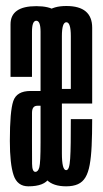

<svg xmlns="http://www.w3.org/2000/svg" viewBox="-20 -626 347 649"><path d="M189.2 -57.8 130.1 -66.6 117.1 -77.9V-397.9Q117.1 -480.8 117.1 -518.4Q117.1 -555.9 102.6 -555.9Q88.1 -555.9 88.1 -518.2Q88.1 -480.4 88.1 -366.2H15.6Q15.6 -482.3 15.6 -543.8Q15.6 -605.2 102.6 -605.2Q189.2 -605.2 189.2 -543.8Q189.2 -482.3 189.2 -397.2ZM75.8 3.8Q38.4 3.8 25.9 -34.1Q13.3 -71.9 13.3 -149.6Q13.3 -249.8 24.8 -284.1Q36.2 -318.5 83.2 -318.5Q103.7 -318.5 122.3 -318.5V-268.5Q113.5 -268.5 106.2 -268.5Q88.4 -268.5 88.2 -245.2Q88.1 -221.9 88.1 -147Q88.1 -99.6 88.4 -72.4Q88.7 -45.1 99.4 -45.1Q108.9 -45.1 113 -60.8Q117.1 -76.5 117.1 -144.4L161.9 -118.9Q162.3 -51.5 146.3 -23.9Q130.3 3.8 75.8 3.8ZM203.6 3.8Q117.1 3.8 117.1 -80.9Q117.1 -165.5 117.1 -299.9Q117.1 -455.8 117.1 -530.8Q117.1 -605.7 204.3 -605.7Q291.6 -605.7 291.6 -532.3Q291.6 -458.9 291.6 -301.8Q291.6 -288.5 291.6 -276.1H181.4V-325.3H225.7L219.4 -316.6Q219.4 -456.4 219.4 -503.6Q219.4 -550.8 204.3 -550.8Q189.2 -550.8 189.2 -503.6Q189.2 -456.4 189.2 -302.4Q189.2 -165.6 189.2 -108.2Q189.2 -50.8 203.6 -50.8ZM203.6 -50.8Q209.4 -50.8 212.7 -60.2Q215.9 -69.7 217.2 -90.2Q218.6 -110.6 219 -143.7Q219.4 -176.8 219.4 -223.4H291.6Q291.6 -171.7 289.8 -133.6Q288.1 -95.4 283.2 -69Q278.4 -42.5 268.8 -26.5Q259.3 -10.6 243.3 -3.4Q227.2 3.8 203.6 3.8L199.3 -21.1Z"/></svg>

Font: Anybody UltraCondensed Thin
Style: Regular
Weight: 100
Width: 1
Designer: Tyler Finck
Foundry: Etcetera Type Company
Version: Version 1.110